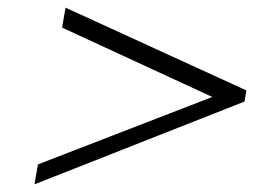

<svg xmlns="http://www.w3.org/2000/svg" viewBox="-20 -508 680 501"><path d="M534 -255 142 -436 151 -488 623 -272 618 -243 70 -27 79 -79Z"/></svg>

Font: Renner* Light
Style: Light Italic
Weight: 300
Italic angle: -10°
Version: Version 003.000 ; ttfautohint (v0.97) -l 8 -r 50 -G 200 -x 1